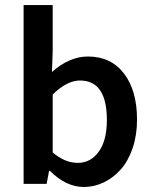

<svg xmlns="http://www.w3.org/2000/svg" viewBox="-20 -726 603 758"><path d="M73.2 0V-706.1H188V-523.9L185.1 -441.9Q254.4 -502.9 327.1 -502.9Q418.5 -502.9 469.7 -435.5Q521 -368.2 521 -253.9Q521 -192.4 503.7 -141.4Q486.3 -90.3 456.8 -57.1Q427.2 -23.9 389.6 -5.9Q352.1 12.2 311 12.2Q240.7 12.2 176.8 -51.8H173.8L164.1 0ZM188 -124Q236.3 -83 287.1 -83Q337.9 -83 369.9 -127.2Q401.9 -171.4 401.9 -252Q401.9 -408.2 295.9 -408.2Q244.6 -408.2 188 -353Z"/></svg>

Font: Source Sans Pro Semibold
Style: Regular
Weight: 600
Designer: Paul D. Hunt
Foundry: Adobe Systems Incorporated
Version: Version 2.020;PS 2.0;hotconv 1.0.86;makeotf.lib2.5.63406